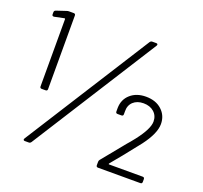

<svg xmlns="http://www.w3.org/2000/svg" viewBox="-121 -841 1039 981"><g transform="rotate(20 398.0 -350.0)"><path d="M94 -700H119Q129 -700 129 -690V-290Q129 -280 119 -280H98Q88 -280 88 -290V-656Q88 -659 84 -659L31 -648H29Q20 -648 20 -657V-668Q20 -677 28 -680L82 -698Q87 -700 94 -700ZM546 -700H568Q574 -700 575.5 -696.5Q577 -693 574 -688L142 -7Q137 0 130 0H108Q102 0 100.5 -3.5Q99 -7 102 -12L534 -693Q539 -700 546 -700ZM500 -40Q536 -83 602 -165Q614 -178 636 -206Q692 -278 692 -318Q692 -350 670 -369.5Q648 -389 613 -389Q578 -389 557 -369.5Q536 -350 537 -317V-302Q537 -292 527 -292H506Q496 -292 496 -302V-322Q497 -368 529.5 -396.5Q562 -425 613 -425Q667 -425 699.5 -395Q732 -365 732 -319Q732 -268 677 -195Q597 -93 552 -40Q549 -35 554 -35H736Q746 -35 746 -25V-10Q746 0 736 0H506Q496 0 496 -10V-28Q496 -35 500 -40Z"/></g></svg>

Font: Barlow Light
Style: Regular
Weight: 300
Designer: Jeremy Tribby
Foundry: Tribby Type
Version: Version 1.422